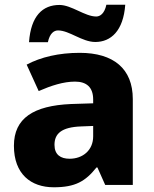

<svg xmlns="http://www.w3.org/2000/svg" viewBox="-20 -784 653 814"><path d="M103 -605H183C191 -643 209 -655 226 -655C274 -655 328 -606 384 -606C450 -606 503 -653 511 -764H431C423 -726 404 -714 388 -714C340 -714 283 -763 232 -763C161 -763 111 -717 103 -605ZM318 -560C230 -560 153 -542 93 -510L144 -398C197 -421 249 -438 298 -438C346 -438 375 -415 375 -362V-346L281 -343C122 -336 39 -283 39 -166C39 -46 111 10 208 10C299 10 342 -15 389 -74H393L426 0H543V-364C543 -493 461 -560 318 -560ZM324 -248 375 -250V-206C375 -147 331 -111 275 -111C237 -111 211 -128 211 -170C211 -217 240 -245 324 -248Z"/></svg>

Font: Noto Sans Gurmukhi ExtraBold
Style: Regular
Weight: 800
Designer: Jelle Bosma - Monotype Design Team
Foundry: Monotype Imaging Inc.
Version: Version 2.004